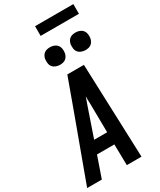

<svg xmlns="http://www.w3.org/2000/svg" viewBox="-292 -1216 1089 1303"><g transform="rotate(-30 252.5 -564.0)"><path d="M-19 0 161 -490 250 -735H380L407 0H292L289 -164H153L96 0ZM288 -260 285 -490Q284 -504 284 -517.5Q284 -531 284 -544Q280 -531 275 -517.5Q270 -504 265 -490L186 -260ZM440 -816Q424 -816 408.5 -822Q393 -828 383.5 -840Q374 -852 372 -868.5Q370 -885 372 -902Q374 -913 380 -924Q386 -935 395.5 -942Q405 -949 417 -951.5Q429 -954 440 -954Q457 -954 472 -948Q487 -942 496.5 -930Q506 -918 508.5 -901.5Q511 -885 508 -868Q506 -857 500 -846Q494 -835 484.5 -828Q475 -821 463.5 -818.5Q452 -816 440 -816ZM240 -816Q224 -816 208.5 -822Q193 -828 183.5 -840Q174 -852 172 -868.5Q170 -885 172 -902Q174 -913 180 -924Q186 -935 195.5 -942Q205 -949 217 -951.5Q229 -954 240 -954Q257 -954 272 -948Q287 -942 296.5 -930Q306 -918 308.5 -901.5Q311 -885 308 -868Q306 -857 300 -846Q294 -835 284.5 -828Q275 -821 263.5 -818.5Q252 -816 240 -816ZM224 -1052V-1128H524V-1052Z"/></g></svg>

Font: Iosevka Custom
Style: Bold Italic
Weight: 700
Italic angle: -9°
Designer: Belleve Invis
Foundry: Belleve Invis
Version: Version 30.3.1; ttfautohint (v1.8.3)